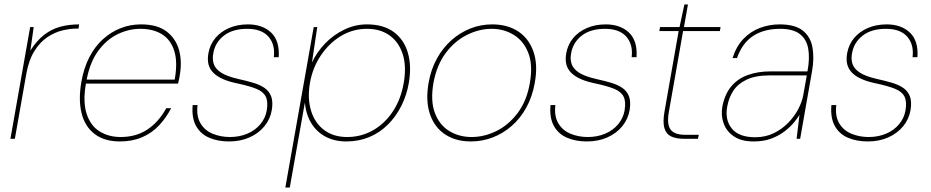

<svg xmlns="http://www.w3.org/2000/svg" viewBox="-20 -626 4200 866"><path d="M27 0 116 -504H132L117 -398Q145 -442 178 -468Q211 -494 250.5 -505Q290 -516 337 -516L334 -497H324Q297 -497 262.5 -489Q228 -481 194.5 -459Q161 -437 135 -395.5Q109 -354 98 -289L47 0Z M521 12Q451 12 407 -21.5Q363 -55 348 -115.5Q333 -176 347 -257Q358 -319 382.5 -367Q407 -415 443 -448Q479 -481 523 -498.5Q567 -516 616 -516Q690 -516 732 -483.5Q774 -451 788 -398.5Q802 -346 790 -282Q789 -273 787 -266Q785 -259 783 -249H357L360 -267H768Q782 -346 766 -396.5Q750 -447 710.5 -471.5Q671 -496 613 -496Q561 -496 511 -472Q461 -448 423 -396.5Q385 -345 370 -262L368 -252Q353 -168 370.5 -113.5Q388 -59 429 -33.5Q470 -8 524 -8Q594 -8 645 -42Q696 -76 730 -138H752Q729 -94 697 -60Q665 -26 621 -7Q577 12 521 12Z M1013 12Q962 12 923 -5Q884 -22 864 -58.5Q844 -95 849 -152H871Q865 -102 884.5 -69.5Q904 -37 940 -22.5Q976 -8 1017 -8Q1060 -8 1095.5 -23Q1131 -38 1154 -65.5Q1177 -93 1183 -127Q1190 -168 1178.5 -190.5Q1167 -213 1136 -225.5Q1105 -238 1054 -249Q1014 -257 986.5 -269Q959 -281 942.5 -297.5Q926 -314 920.5 -335.5Q915 -357 920 -386Q927 -425 951 -454Q975 -483 1013 -499.5Q1051 -516 1098 -516Q1164 -516 1203 -479Q1242 -442 1237 -368H1215Q1222 -425 1191 -460.5Q1160 -496 1095 -496Q1029 -496 989.5 -465Q950 -434 942 -385Q937 -360 944 -338Q951 -316 976.5 -299Q1002 -282 1054 -270Q1090 -262 1121 -253Q1152 -244 1173 -229.5Q1194 -215 1203 -191.5Q1212 -168 1206 -130Q1199 -89 1173 -57Q1147 -25 1106 -6.5Q1065 12 1013 12Z M1267 220 1395 -504H1411L1387 -344Q1409 -391 1446.5 -430Q1484 -469 1533 -492.5Q1582 -516 1635 -516Q1709 -516 1755.5 -482Q1802 -448 1819.5 -388.5Q1837 -329 1824 -252Q1814 -195 1789.5 -147Q1765 -99 1728.5 -63Q1692 -27 1645 -7.5Q1598 12 1542 12Q1489 12 1448.5 -9.5Q1408 -31 1384 -70.5Q1360 -110 1355 -163L1287 220ZM1546 -8Q1608 -8 1661 -37.5Q1714 -67 1751 -122Q1788 -177 1801 -252Q1814 -327 1796.5 -381.5Q1779 -436 1737.5 -466Q1696 -496 1635 -496Q1572 -496 1518.5 -464Q1465 -432 1427.5 -376.5Q1390 -321 1378 -252Q1366 -182 1383 -126.5Q1400 -71 1442 -39.5Q1484 -8 1546 -8Z M2104 12Q2036 12 1988 -19.5Q1940 -51 1919.5 -110.5Q1899 -170 1913 -252Q1924 -314 1951 -362.5Q1978 -411 2016.5 -445Q2055 -479 2101.5 -497.5Q2148 -516 2200 -516Q2269 -516 2317 -484.5Q2365 -453 2386 -393.5Q2407 -334 2392 -252Q2381 -190 2354 -141Q2327 -92 2288 -58Q2249 -24 2202 -6Q2155 12 2104 12ZM2107 -8Q2164 -8 2219 -35Q2274 -62 2315 -116.5Q2356 -171 2370 -252Q2384 -333 2363 -387Q2342 -441 2297.5 -468.5Q2253 -496 2198 -496Q2141 -496 2086 -468.5Q2031 -441 1990.5 -387Q1950 -333 1935 -252Q1921 -171 1941.5 -116.5Q1962 -62 2006.5 -35Q2051 -8 2107 -8Z M2627 12Q2576 12 2537 -5Q2498 -22 2478 -58.5Q2458 -95 2463 -152H2485Q2479 -102 2498.5 -69.5Q2518 -37 2554 -22.5Q2590 -8 2631 -8Q2674 -8 2709.5 -23Q2745 -38 2768 -65.5Q2791 -93 2797 -127Q2804 -168 2792.5 -190.5Q2781 -213 2750 -225.5Q2719 -238 2668 -249Q2628 -257 2600.5 -269Q2573 -281 2556.5 -297.5Q2540 -314 2534.5 -335.5Q2529 -357 2534 -386Q2541 -425 2565 -454Q2589 -483 2627 -499.5Q2665 -516 2712 -516Q2778 -516 2817 -479Q2856 -442 2851 -368H2829Q2836 -425 2805 -460.5Q2774 -496 2709 -496Q2643 -496 2603.5 -465Q2564 -434 2556 -385Q2551 -360 2558 -338Q2565 -316 2590.5 -299Q2616 -282 2668 -270Q2704 -262 2735 -253Q2766 -244 2787 -229.5Q2808 -215 2817 -191.5Q2826 -168 2820 -130Q2813 -89 2787 -57Q2761 -25 2720 -6.5Q2679 12 2627 12Z M3065 0Q3029 0 3006.5 -11Q2984 -22 2976.5 -49Q2969 -76 2977 -122L3041 -486H2954L2957 -504H3045L3067 -606H3083L3065 -504H3230L3227 -486H3061L2997 -122Q2987 -67 3004 -42.5Q3021 -18 3071 -18H3132L3128 0Z M3379 12Q3325 12 3291.5 -10Q3258 -32 3244.5 -68Q3231 -104 3238 -145Q3249 -201 3278 -236Q3307 -271 3352.5 -287.5Q3398 -304 3455 -304H3622Q3633 -363 3625.5 -406Q3618 -449 3587.5 -472.5Q3557 -496 3499 -496Q3426 -496 3377 -464Q3328 -432 3304 -364H3284Q3301 -417 3333 -450.5Q3365 -484 3407.5 -500Q3450 -516 3497 -516Q3566 -516 3601 -488Q3636 -460 3644.5 -412.5Q3653 -365 3643 -307L3589 0H3573L3586 -108Q3578 -94 3561.5 -74Q3545 -54 3520 -34.5Q3495 -15 3460.5 -1.5Q3426 12 3379 12ZM3386 -7Q3433 -7 3470.5 -25.5Q3508 -44 3536 -73Q3564 -102 3581 -135Q3598 -168 3603 -197L3619 -286H3453Q3388 -286 3348 -267Q3308 -248 3287.5 -216.5Q3267 -185 3260 -145Q3249 -85 3281 -46Q3313 -7 3386 -7Z M3894 12Q3843 12 3804 -5Q3765 -22 3745 -58.5Q3725 -95 3730 -152H3752Q3746 -102 3765.5 -69.5Q3785 -37 3821 -22.5Q3857 -8 3898 -8Q3941 -8 3976.5 -23Q4012 -38 4035 -65.5Q4058 -93 4064 -127Q4071 -168 4059.5 -190.5Q4048 -213 4017 -225.5Q3986 -238 3935 -249Q3895 -257 3867.5 -269Q3840 -281 3823.5 -297.5Q3807 -314 3801.5 -335.5Q3796 -357 3801 -386Q3808 -425 3832 -454Q3856 -483 3894 -499.5Q3932 -516 3979 -516Q4045 -516 4084 -479Q4123 -442 4118 -368H4096Q4103 -425 4072 -460.5Q4041 -496 3976 -496Q3910 -496 3870.5 -465Q3831 -434 3823 -385Q3818 -360 3825 -338Q3832 -316 3857.5 -299Q3883 -282 3935 -270Q3971 -262 4002 -253Q4033 -244 4054 -229.5Q4075 -215 4084 -191.5Q4093 -168 4087 -130Q4080 -89 4054 -57Q4028 -25 3987 -6.5Q3946 12 3894 12Z"/></svg>

Font: DM Sans Thin
Style: Italic
Weight: 250
Italic angle: -10°
Designer: Colophon Foundry, Jonny Pinhorn
Foundry: Colophon Foundry
Version: Version 4.004;gftools[0.9.30]